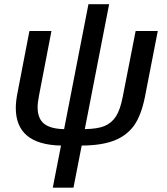

<svg xmlns="http://www.w3.org/2000/svg" viewBox="-20 -674 783 902"><path d="M378.4 -67.4Q438.5 -68.4 471.2 -82Q505.4 -96.7 525.1 -127.7Q544.9 -158.7 556.6 -219.2L617.2 -528.3H721.2L660.6 -217.3Q643.6 -132.8 609.9 -84.5Q575.2 -36.6 516.4 -13.7Q457.5 9.3 363.8 9.8L325.2 207.5H228L266.6 9.8Q54.2 5.4 54.2 -167Q54.2 -199.7 63.5 -244.6L118.2 -528.3H221.7L164.1 -229.5Q156.7 -192.9 156.7 -170.4Q156.7 -116.7 187.5 -92.5Q218.3 -68.4 281.2 -67.4L395.5 -654.3H492.7Z"/></svg>

Font: Arimo Medium
Style: Italic
Weight: 500
Italic angle: -12°
Designer: Steve Matteson
Foundry: Monotype Imaging Inc.
Version: Version 1.33